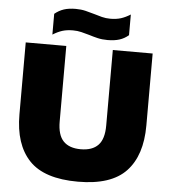

<svg xmlns="http://www.w3.org/2000/svg" viewBox="-62 -1007 950 1073"><g transform="rotate(5 413.0 -470.5)"><path d="M415 10Q225.5 10 141.2 -79Q57 -168 57 -336V-740H284.5V-316Q284.5 -240.5 317.5 -206.2Q350.5 -172 415 -172Q479.5 -172 512.5 -206.2Q545.5 -240.5 545.5 -316V-740H769V-336Q769 -168 685 -79Q601 10 415 10ZM510.5 -793Q480.5 -793 455.2 -799Q430 -805 406.5 -812.5Q384 -819 361.8 -824.5Q339.5 -830 314.5 -830Q280 -830 254.2 -821.8Q228.5 -813.5 201.5 -796.5V-913Q225 -932.5 252.8 -941.8Q280.5 -951 319.5 -951Q349.5 -951 374.8 -944.8Q400 -938.5 424 -931.5Q446 -924.5 468.5 -918.8Q491 -913 515.5 -913Q550 -913 575.8 -921.2Q601.5 -929.5 628.5 -946.5V-830.5Q605 -810.5 577.2 -801.8Q549.5 -793 510.5 -793Z"/></g></svg>

Font: Encode Sans SemiExpanded SemiExpanded Black
Style: Regular
Weight: 900
Width: 6
Designer: Multiple Designers
Foundry: Impallari Type
Version: Version 3.000; ttfautohint (v1.8.3) -l 8 -r 50 -G 200 -x 14 